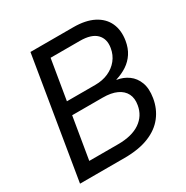

<svg xmlns="http://www.w3.org/2000/svg" viewBox="-166 -867 975 1006"><g transform="rotate(-30 321.0 -364.0)"><path d="M32.7 0 152.8 -727.5H412.1Q485.8 -727.5 534.2 -702.6Q582.5 -677.7 603 -633.1Q623.5 -588.4 613.8 -529.3Q606.9 -487.8 587.4 -458Q567.9 -428.2 538.1 -408.4Q508.3 -388.7 470.2 -377V-375.5Q508.8 -369.6 538.8 -347.9Q568.8 -326.2 583 -288.6Q597.2 -251 588.4 -196.8Q578.6 -137.2 543.9 -92.8Q509.3 -48.3 449 -24.2Q388.7 0 301.8 0ZM134.3 -79.1H309.1Q392.6 -79.1 441.4 -112.5Q490.2 -146 500 -205.1Q506.8 -243.7 492.7 -272Q478.5 -300.3 445.3 -315.7Q412.1 -331.1 360.8 -331.1H176.3ZM189 -408.2H360.8Q404.8 -408.2 439.9 -423.8Q475.1 -439.5 498 -468Q521 -496.6 527.3 -535.2Q536.1 -586.9 505.6 -617.7Q475.1 -648.4 406.2 -648.4H229Z"/></g></svg>

Font: Inter 28pt
Style: Italic
Weight: 400
Italic angle: -9.3988°
Designer: Rasmus Andersson
Foundry: rsms
Version: Version 4.001;git-66647c0bb